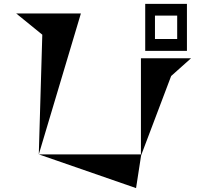

<svg xmlns="http://www.w3.org/2000/svg" viewBox="-20 -887 1040 985"><path d="M725 -867H939V-626H725ZM63 -818H395L179 -95L197 -709ZM889 -687V-807H775V-687ZM858 -497 704 -90 678 78 179 -95H703V-588H960Z"/></svg>

Font: Chokokutai
Style: Regular
Weight: 400
Designer: 108号,108go
Foundry: Font Zone 108
Version: Version 1.000; ttfautohint (v1.8.3)